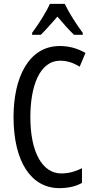

<svg xmlns="http://www.w3.org/2000/svg" viewBox="-20 -963 486 993"><path d="M315 -943H238C219 -900 182 -842 146 -793V-783H191C215 -806 246 -842 277 -877C307 -842 335 -809 363 -783H408V-793C375 -837 336 -898 315 -943ZM292 -649C329 -649 362 -637 392 -618L422 -689C381 -713 337 -725 289 -725C128 -725 50 -561 50 -358C50 -127 141 10 287 10C333 10 372 1 404 -17V-93C372 -77 337 -66 297 -66C199 -66 137 -176 137 -357C137 -512 182 -649 292 -649Z"/></svg>

Font: Noto Sans UI Condensed
Style: Regular
Weight: 400
Width: 3
Designer: Monotype Design Team
Foundry: Monotype Imaging Inc.
Version: Version 1.901